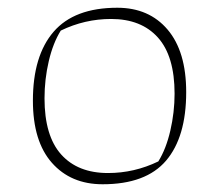

<svg xmlns="http://www.w3.org/2000/svg" viewBox="-20 -472 566 496"><path d="M65 -212Q65 -328 118.5 -390Q172 -452 283 -452Q365 -452 413 -395.5Q461 -339 461 -234Q461 -118 409 -57Q357 4 245 4Q163 4 114 -51.5Q65 -107 65 -212ZM389 -55Q409 -87 420 -134.5Q431 -182 431 -230Q431 -327 388 -375Q345 -423 267 -423Q199 -423 137 -393Q117 -361 106 -314Q95 -267 95 -218Q95 -121 138 -73Q181 -25 259 -25Q327 -25 389 -55Z"/></svg>

Font: Athiti ExtraLight
Style: Regular
Weight: 275
Designer: CadsonDemak Team
Foundry: CadsonDemak
Version: Version 1.033